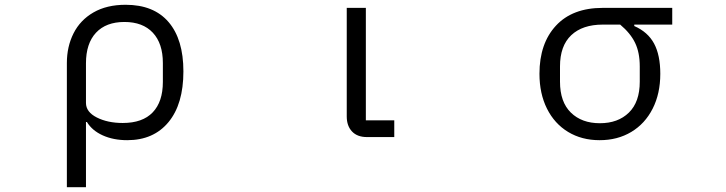

<svg xmlns="http://www.w3.org/2000/svg" viewBox="-20 -574 3040 804"><path d="M260 -310Q260 -379 288 -434.5Q316 -490 371.5 -522Q427 -554 506 -554Q624 -554 686 -481.5Q748 -409 748 -275Q748 -138 685.5 -62.5Q623 13 513 13Q455 13 410.5 -7Q366 -27 344 -63H340V210H260ZM662 -231V-310Q662 -392 620 -437Q578 -482 501 -482Q424 -482 382 -437Q340 -392 340 -309V-143Q340 -105 385.5 -82Q431 -59 494 -59Q577 -59 619.5 -103.5Q662 -148 662 -231Z M1517 0Q1476 0 1454 -23.5Q1432 -47 1432 -86V-541H1512V-70H1631V0Z M2239 -265Q2239 -392 2308 -466.5Q2377 -541 2504 -541H2795V-471H2636V-465Q2693 -440 2719 -391.5Q2745 -343 2745 -265Q2745 -182 2713 -119Q2681 -56 2623.5 -21.5Q2566 13 2491 13Q2416 13 2359 -21.5Q2302 -56 2270.5 -119Q2239 -182 2239 -265ZM2659 -232V-296Q2659 -354 2639.5 -394.5Q2620 -435 2577 -471H2504Q2419 -471 2372 -426.5Q2325 -382 2325 -296V-232Q2325 -147 2370.5 -102.5Q2416 -58 2492 -58Q2568 -58 2613.5 -102.5Q2659 -147 2659 -232Z"/></svg>

Font: IBM Plex Sans JP
Style: Regular
Weight: 400
Designer: Mike Abbink; Paul van der Laan; Pieter van Rosmalen; Wujin Sim; Yejin Wi; Jinhee Kim; Boomi Park; Yona Kim; Kichan Ma
Foundry: Sandoll Inc.
Version: Version 1.000